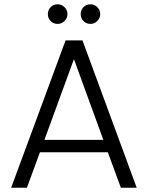

<svg xmlns="http://www.w3.org/2000/svg" viewBox="-20 -879 692 899"><path d="M484.9 -166H167L106 0H32.2L287.1 -689.9H366.2L620.1 0H545.9ZM188 -224.1H463.9L326.2 -602.1ZM250 -858.9Q268.6 -858.9 282.2 -845.2Q295.9 -831.5 295.9 -813Q295.9 -794.4 282.2 -780.8Q268.6 -767.1 250 -767.1Q230 -767.1 217 -780.5Q204.1 -793.9 204.1 -813Q204.1 -832 217 -845.5Q230 -858.9 250 -858.9ZM403.8 -858.9Q422.4 -858.9 435.8 -845.2Q449.2 -831.5 449.2 -813Q449.2 -794.4 435.8 -780.8Q422.4 -767.1 403.8 -767.1Q383.8 -767.1 370.8 -780.5Q357.9 -793.9 357.9 -813Q357.9 -832 370.8 -845.5Q383.8 -858.9 403.8 -858.9Z"/></svg>

Font: PoppinsZ Light
Style: Regular
Weight: 300
Designer: Ninad Kale (Devanagari), Jonny Pinhorn (Latin)
Foundry: Indian Type Foundry
Version: Version 3.002;FEAKit 1.0